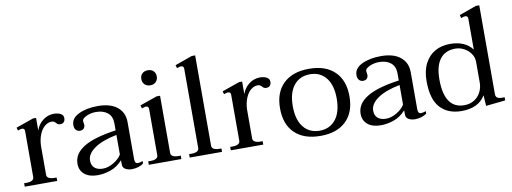

<svg xmlns="http://www.w3.org/2000/svg" viewBox="-59 -1044 3681 1381"><g transform="rotate(-10 1781.5 -353.5)"><path d="M397 -437Q397 -418 387.5 -408Q378 -398 361 -398Q350 -398 343.5 -402Q337 -406 332 -413Q325 -420 319 -423.5Q313 -427 302 -427Q276 -427 252.5 -408Q229 -389 214 -353Q199 -317 197 -270V-57Q197 -41 212 -33Q227 -25 251 -25H268V0H31V-25H50Q74 -25 88.5 -33Q103 -41 103 -57V-393Q103 -414 83 -414Q73 -414 53 -406L47 -428L175 -473H197V-381Q211 -424 247 -452Q283 -480 327 -480Q356 -480 376.5 -469.5Q397 -459 397 -437Z M433 -96Q433 -169 509.5 -216Q586 -263 745 -285V-337Q745 -388 713 -414Q681 -440 628 -440Q590 -440 558 -425Q526 -410 526 -393Q526 -387 528 -378Q530 -369 530 -364Q530 -349 521 -338Q512 -327 492 -327Q475 -327 463.5 -339.5Q452 -352 452 -375Q452 -425 509 -452.5Q566 -480 648 -480Q740 -480 790 -439.5Q840 -399 840 -329V-58Q840 -26 862 -26Q876 -26 898 -34V-17Q883 -4 860 3Q837 10 813 10Q786 10 766 -1Q746 -12 746 -37V-67Q706 -23 657.5 -6.5Q609 10 563 10Q502 10 467.5 -18.5Q433 -47 433 -96ZM745 -109V-252Q639 -231 582.5 -191.5Q526 -152 526 -103Q526 -67 548 -48.5Q570 -30 609 -30Q646 -30 686.5 -54Q727 -78 745 -109Z M991 -616Q991 -641 1006.5 -656Q1022 -671 1048 -671Q1073 -671 1088.5 -656Q1104 -641 1104 -616Q1104 -592 1088.5 -576.5Q1073 -561 1048 -561Q1022 -561 1006.5 -576.5Q991 -592 991 -616ZM937 -25H956Q980 -25 994.5 -33Q1009 -41 1009 -57V-394Q1009 -416 988 -416Q983 -416 973 -412.5Q963 -409 959 -408L952 -431L1078 -475H1103V-57Q1103 -41 1117.5 -33Q1132 -25 1156 -25H1175V0H937Z M1236 -25H1254Q1279 -25 1293.5 -33Q1308 -41 1308 -57V-636Q1308 -657 1287 -657Q1278 -657 1258 -649L1251 -672L1377 -717H1402V-57Q1402 -41 1416.5 -33Q1431 -25 1455 -25H1472V0H1236Z M1902 -437Q1902 -418 1892.5 -408Q1883 -398 1866 -398Q1855 -398 1848.5 -402Q1842 -406 1837 -413Q1830 -420 1824 -423.5Q1818 -427 1807 -427Q1781 -427 1757.5 -408Q1734 -389 1719 -353Q1704 -317 1702 -270V-57Q1702 -41 1717 -33Q1732 -25 1756 -25H1773V0H1536V-25H1555Q1579 -25 1593.5 -33Q1608 -41 1608 -57V-393Q1608 -414 1588 -414Q1578 -414 1558 -406L1552 -428L1680 -473H1702V-381Q1716 -424 1752 -452Q1788 -480 1832 -480Q1861 -480 1881.5 -469.5Q1902 -459 1902 -437Z M1937 -235Q1937 -352 2004 -416Q2071 -480 2191 -480Q2311 -480 2377.5 -416Q2444 -352 2444 -235Q2444 -118 2377.5 -54Q2311 10 2191 10Q2070 10 2003.5 -54Q1937 -118 1937 -235ZM2351 -235Q2351 -333 2308 -386.5Q2265 -440 2191 -440Q2116 -440 2073 -386.5Q2030 -333 2030 -235Q2030 -136 2073 -82Q2116 -28 2191 -28Q2265 -28 2308 -82Q2351 -136 2351 -235Z M2501 -96Q2501 -169 2577.5 -216Q2654 -263 2813 -285V-337Q2813 -388 2781 -414Q2749 -440 2696 -440Q2658 -440 2626 -425Q2594 -410 2594 -393Q2594 -387 2596 -378Q2598 -369 2598 -364Q2598 -349 2589 -338Q2580 -327 2560 -327Q2543 -327 2531.5 -339.5Q2520 -352 2520 -375Q2520 -425 2577 -452.5Q2634 -480 2716 -480Q2808 -480 2858 -439.5Q2908 -399 2908 -329V-58Q2908 -26 2930 -26Q2944 -26 2966 -34V-17Q2951 -4 2928 3Q2905 10 2881 10Q2854 10 2834 -1Q2814 -12 2814 -37V-67Q2774 -23 2725.5 -6.5Q2677 10 2631 10Q2570 10 2535.5 -18.5Q2501 -47 2501 -96ZM2813 -109V-252Q2707 -231 2650.5 -191.5Q2594 -152 2594 -103Q2594 -67 2616 -48.5Q2638 -30 2677 -30Q2714 -30 2754.5 -54Q2795 -78 2813 -109Z M3009 -245Q3009 -321 3036.5 -374Q3064 -427 3111.5 -453.5Q3159 -480 3220 -480Q3331 -480 3383 -410V-636Q3383 -657 3363 -657Q3353 -657 3333 -649L3327 -672L3452 -717H3477V-69Q3477 -51 3487.5 -42.5Q3498 -34 3519 -34H3542V-11L3400 4L3395 -74Q3345 10 3221 10Q3122 10 3065.5 -51Q3009 -112 3009 -245ZM3384 -168V-320Q3384 -354 3364.5 -381.5Q3345 -409 3315 -424.5Q3285 -440 3253 -440Q3179 -440 3140.5 -389.5Q3102 -339 3102 -242Q3102 -28 3247 -28Q3289 -28 3320 -47.5Q3351 -67 3367.5 -99.5Q3384 -132 3384 -168Z"/></g></svg>

Font: TavirajRegular
Style: Regular
Weight: 400
Designer: Katatrad Team
Foundry: CadsonDemak
Version: Version 1.000